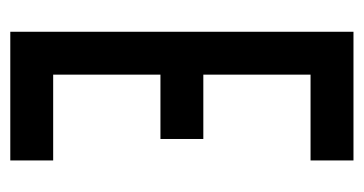

<svg xmlns="http://www.w3.org/2000/svg" viewBox="-187 -520 707 373"><g transform="rotate(90 166.5 -333.5)"><path d="M291.7 -83.3V0H41.7V-666.7H291.7V-583.3H125V-375H250V-291.7H125V-83.3Z"/></g></svg>

Font: Yulong
Style: Regular
Weight: 400
Designer: GGBotNet
Foundry: f0n7.com
Version: 1.00